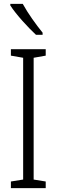

<svg xmlns="http://www.w3.org/2000/svg" viewBox="-20 -967 291 987"><path d="M97 -947H33V-939C63 -892 126 -824 165 -788H199V-799C165 -841 125 -896 97 -947ZM215 0V-34L153 -44V-670L215 -681V-714H36V-681L99 -670V-44L36 -34V0Z"/></svg>

Font: Noto Sans Armenian ExtraCondensed Light
Style: Regular
Weight: 300
Width: 2
Designer: Monotype Design Team
Foundry: Monotype Imaging Inc.
Version: Version 2.008